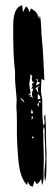

<svg xmlns="http://www.w3.org/2000/svg" viewBox="-20 -709 212 727"><path d="M30 -611Q30 -682 64 -689Q64 -687 67 -663Q68 -665 72 -673Q76 -681 79 -685Q90 -677 90 -662L98 -677Q100 -676 108 -670Q116 -664 117.5 -662Q119 -660 122.5 -653Q126 -646 128 -637L131 -650Q135 -634 136 -604.5Q137 -575 138 -568Q144 -511 148 -404Q147 -405 145 -406Q143 -409 137 -409Q135 -381 135 -366Q135 -359 137.5 -346.5Q140 -334 140 -328V-302Q140 -251 145 -232Q149 -239 149 -248Q149 -251 148 -257Q147 -263 147 -266Q147 -268 149 -272L151 -277Q154 -246 154 -213V-186Q154 -176 155 -157Q156 -138 156 -128V-89Q156 -35 151 -23Q148 -35 148 -48Q148 -59 150 -80Q152 -101 152 -111Q152 -116 151.5 -125.5Q151 -135 151 -140V-158Q151 -164 150 -175.5Q149 -187 149 -192V-216Q149 -222 146 -230Q143 -220 143 -209Q144 -205 144 -197V-184Q144 -172 145 -146Q146 -120 146 -107Q146 -101 145.5 -88.5Q145 -76 145 -69V-39Q145 -20 139 -8L136 -32Q130 -18 119 -12Q113 -20 110 -25Q108 -12 104 -2Q100 -3 97 -4.5Q94 -6 92.5 -8Q91 -10 90 -11.5Q89 -13 87.5 -16.5Q86 -20 85 -22Q83 -12 83 -9Q75 -15 69 -26.5Q63 -38 59.5 -48.5Q56 -59 53 -76.5Q50 -94 49.5 -103Q49 -112 47.5 -130Q46 -148 46 -151Q44 -187 44 -206V-246Q44 -285 42 -304Q42 -308 42.5 -317Q43 -326 43 -330Q43 -340 40 -369.5Q37 -399 37 -413V-439Q30 -493 30 -585ZM102 -421 94 -429Q94 -427 94.5 -425Q95 -423 95 -422Q95 -416 93 -406Q91 -396 91 -391Q91 -382 96 -357L86 -348L97 -351L94 -341Q95 -342 96 -342Q98 -343 99 -343L105 -337Q101 -347 101 -352Q101 -363 107 -373Q101 -373 98 -374L103 -381L101 -393Q104 -393 110 -395Q107 -396 105.5 -397.5Q104 -399 103 -400.5Q102 -402 101.5 -403.5Q101 -405 100.5 -407.5Q100 -410 100 -412Q102 -416 102 -421ZM115 -409 124 -401Q124 -407 122.5 -408Q121 -409 115 -409ZM131 -396 121 -401 116 -385Q118 -386 121.5 -387.5Q125 -389 127.5 -391Q130 -393 131 -396ZM123 -377 132 -384Q124 -382 114 -375Q120 -368 125 -356Q125 -363 123 -377ZM123 -353V-333Q126 -334 133 -334Q133 -348 123 -353ZM72 -321Q72 -330 56 -339Q61 -330 72 -321ZM128 -327Q127 -326 127 -324Q127 -321 130 -321Q134 -321 134 -324Q134 -327 128 -327ZM127 -321 121 -314 127 -304ZM106 -280 100 -296 97 -280ZM106 -266 100 -269V-254ZM107 -189Q107 -192 102 -192Q101 -191 101 -189Q101 -185 104 -185Q107 -185 107 -189Z"/></svg>

Font: Because We Create
Style: Regular
Weight: 400
Designer: Liz Wetzel, Aaron Williamson, Russ McMullin
Foundry: Red Hat
Version: Version 1.000